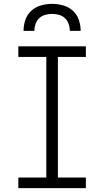

<svg xmlns="http://www.w3.org/2000/svg" viewBox="-20 -975 540 995"><path d="M75 0V-55H220V-680H75V-735H425V-680H280V-55H425V0ZM102 -815Q102 -844 111.5 -872Q121 -900 142.5 -919.5Q164 -939 192.5 -947Q221 -955 250 -955Q279 -955 307.5 -947Q336 -939 357.5 -919.5Q379 -900 388.5 -872Q398 -844 398 -815H342Q342 -833 336 -850.5Q330 -868 317 -880.5Q304 -893 286 -898Q268 -903 250 -903Q232 -903 214 -898Q196 -893 183 -880.5Q170 -868 164 -850.5Q158 -833 158 -815Z"/></svg>

Font: Iosevka Fixed SS04 Light
Style: Regular
Weight: 300
Monospace: yes
Designer: Belleve Invis
Foundry: Belleve Invis
Version: Version 32.5.0